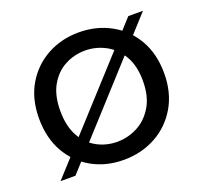

<svg xmlns="http://www.w3.org/2000/svg" viewBox="-103 -674 845 799"><g transform="rotate(-20 320.0 -274.5)"><path d="M538 -549H603L104 0H38ZM317 7Q239 7 177 -27.5Q115 -62 79 -125.5Q43 -189 43 -275Q43 -361 80 -424Q117 -487 180 -521.5Q243 -556 320 -556Q398 -556 461 -521.5Q524 -487 560.5 -424Q597 -361 597 -275Q597 -189 559.5 -125.5Q522 -62 458.5 -27.5Q395 7 317 7ZM317 -73Q364 -73 406.5 -95Q449 -117 476 -162Q503 -207 503 -275Q503 -343 476.5 -387.5Q450 -432 408 -454Q366 -476 319 -476Q271 -476 229.5 -454Q188 -432 162.5 -387.5Q137 -343 137 -275Q137 -207 162 -162Q187 -117 228 -95Q269 -73 317 -73Z"/></g></svg>

Font: Parkinsans Light
Style: Regular
Weight: 400
Version: Version 1.000